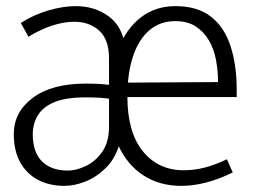

<svg xmlns="http://www.w3.org/2000/svg" viewBox="-20 -598 827 627"><path d="M190 9Q142 9 104.5 -10.5Q67 -30 46 -68Q25 -106 25 -160Q25 -232 87 -278.5Q149 -325 260 -325Q287 -325 311 -323.5Q335 -322 358 -317V-272Q333 -277 310.5 -278.5Q288 -280 259 -280Q194 -280 156.5 -264Q119 -248 103 -220.5Q87 -193 87 -160Q87 -101 117 -71Q147 -41 202 -41Q229 -41 260.5 -56Q292 -71 314 -102.5Q336 -134 336 -184V-407Q336 -469 304 -498Q272 -527 222 -527Q188 -527 149 -514Q110 -501 73 -478L48 -523Q90 -550 138 -564Q186 -578 227 -578Q289 -578 334.5 -545Q380 -512 389 -444H369Q394 -506 441 -542Q488 -578 553 -578Q625 -578 669 -543.5Q713 -509 733 -447Q753 -385 753 -305V-281H367V-328L692 -330Q692 -366 685.5 -401.5Q679 -437 662.5 -465.5Q646 -494 619.5 -511.5Q593 -529 552 -529Q502 -529 467 -498.5Q432 -468 414 -413Q396 -358 396 -283Q396 -166 446.5 -104Q497 -42 580 -42Q615 -42 649.5 -51Q684 -60 721 -78L740 -35Q696 -13 653.5 -2Q611 9 572 9Q501 9 448 -25.5Q395 -60 366 -124H369Q355 -78 324.5 -48.5Q294 -19 258.5 -5Q223 9 190 9Z"/></svg>

Font: Yaldevi ExtraLight Light
Style: Regular
Weight: 300
Version: Version 1.100